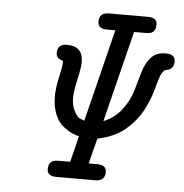

<svg xmlns="http://www.w3.org/2000/svg" viewBox="-48 -686 703 733"><g transform="rotate(5 303.0 -319.5)"><path d="M154.8 -472.2Q154.8 -506.3 191.9 -505.9Q252.9 -505.9 252.9 -444.8Q252.9 -423.8 242.4 -377.9Q231.9 -332 231.9 -306.2Q231.9 -276.4 242.9 -256.1Q253.9 -235.8 262 -231.4Q270 -227.1 282.2 -223.1L370.1 -577.1H336.9Q302.7 -577.1 303.2 -605Q303.2 -639.2 339.8 -639.2H490.2Q525.4 -639.2 524.9 -611.8Q524.9 -589.8 509.8 -581.1Q502 -577.1 483.9 -577.1H441.9L355 -228Q397.9 -245.1 424.6 -280.5Q451.2 -315.9 462.2 -353.5Q473.1 -391.1 483.2 -426Q493.2 -460.9 513.2 -483.4Q533.2 -505.9 567.9 -505.9H571.8Q606 -505.9 606 -478Q606 -454.1 586.9 -445.8Q585 -444.8 579.6 -443.8Q574.2 -442.9 571.5 -441.4Q568.8 -439.9 564.5 -434.6Q560.1 -429.2 556.2 -419.9Q552.2 -412.1 540 -366.9Q527.8 -321.8 504.9 -280.3Q481.9 -238.8 442.9 -206.1Q400.9 -171.9 337.9 -159.2L313 -62H346.2Q381.3 -62 380.9 -34.2Q380.9 0 342.8 0H193.8Q158.7 0 159.2 -27.8Q159.2 -62 195.8 -62H242.2L267.1 -162.1Q253.9 -165 240.5 -170.9Q227.1 -176.8 207 -191.9Q187 -207 174.6 -236.6Q162.1 -266.1 162.1 -306.2Q162.1 -336.9 171.6 -379.9Q181.2 -422.9 181.2 -436V-443.8Q154.8 -449.2 154.8 -472.2Z"/></g></svg>

Font: CMU Typewriter Text
Style: Italic
Weight: 500
Italic angle: -14.04°
Version: Version 0.7.0